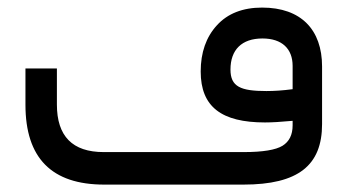

<svg xmlns="http://www.w3.org/2000/svg" viewBox="-20 -499 939 519"><path d="M522.5 -305.7C522.5 -210 579.1 -168 696.3 -168C714.4 -168 739.3 -169.4 771 -172.4V-160.2C771 -134.3 761.7 -116.2 743.7 -105C725.6 -93.8 690.4 -87.9 639.2 -87.9H260.3C175.8 -87.9 133.8 -130.9 133.8 -216.3V-314H48.8V-215.8C48.8 -71.8 119.6 0 261.7 0H637.7C786.6 0 850.6 -52.2 850.6 -163.6V-319.3C850.6 -418.5 793.9 -478.5 688.5 -478.5C636.2 -478.5 595.2 -462.4 566.4 -430.7C537.1 -398.9 522.5 -356.9 522.5 -305.7ZM689.5 -395C742.2 -395 771 -367.2 771 -320.8V-257.8H770C744.6 -254.4 721.2 -252.9 700.2 -252.9C630.4 -252.9 603 -264.6 603 -311C603 -364.3 633.3 -395 689.5 -395Z"/></svg>

Font: Shabnam
Style: Regular
Weight: 400
Foundry: DejaVu fonts team - Redesigned by Saber Rastikerdar - Based on Vazir font
Version: Version 5.0.1